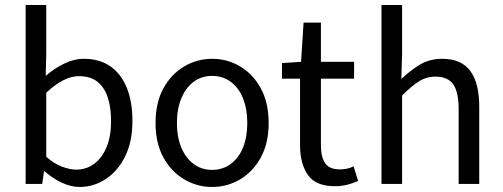

<svg xmlns="http://www.w3.org/2000/svg" viewBox="-20 -732 2000 764"><path d="M297 12Q263 12 227 -4.5Q191 -21 158 -50H155L148 0H82V-712H164V-518L162 -430Q195 -459 234.5 -478.5Q274 -498 314 -498Q377 -498 420 -467.5Q463 -437 485 -381.5Q507 -326 507 -251Q507 -168 477.5 -109Q448 -50 400 -19Q352 12 297 12ZM283 -57Q323 -57 354.5 -80Q386 -103 404 -146.5Q422 -190 422 -250Q422 -303 409 -343.5Q396 -384 368 -406.5Q340 -429 294 -429Q264 -429 231.5 -412.5Q199 -396 164 -363V-108Q196 -80 227.5 -68.5Q259 -57 283 -57Z M824 12Q765 12 713.5 -18Q662 -48 630.5 -105Q599 -162 599 -242Q599 -324 630.5 -381Q662 -438 713.5 -468Q765 -498 824 -498Q884 -498 935 -468Q986 -438 1017.5 -381Q1049 -324 1049 -242Q1049 -162 1017.5 -105Q986 -48 935 -18Q884 12 824 12ZM824 -56Q866 -56 898 -79.5Q930 -103 947 -145Q964 -187 964 -242Q964 -298 947 -340.5Q930 -383 898 -406.5Q866 -430 824 -430Q782 -430 750.5 -406.5Q719 -383 701.5 -340.5Q684 -298 684 -242Q684 -187 701.5 -145Q719 -103 750.5 -79.5Q782 -56 824 -56Z M1313 9Q1236 9 1205 -36Q1174 -81 1174 -153V-419H1102V-481L1178 -486L1188 -642H1257V-486H1389V-419H1257V-152Q1257 -108 1273.5 -83Q1290 -58 1332 -58Q1345 -58 1359 -60.5Q1373 -63 1387 -70L1405 -12Q1386 -3 1362 3Q1338 9 1313 9Z M1498 0V-712H1580V-518L1577 -418Q1612 -451 1650.5 -474.5Q1689 -498 1739 -498Q1816 -498 1851.5 -449.5Q1887 -401 1887 -308V0H1805V-297Q1805 -366 1783.5 -396.5Q1762 -427 1713 -427Q1676 -427 1646.5 -408Q1617 -389 1580 -352V0Z"/></svg>

Font: Source Sans 3 ExtraLight
Style: Regular
Weight: 400
Version: Version 3.052;hotconv 1.1.0;makeotfexe 2.6.0